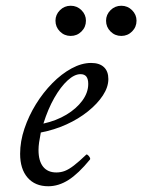

<svg xmlns="http://www.w3.org/2000/svg" viewBox="-20 -635 495 668"><path d="M148 13Q102 13 76 -17Q50 -47 50 -100Q50 -143 65 -187.5Q80 -232 105 -272.5Q130 -313 162 -345.5Q194 -378 229 -397Q264 -416 297 -416Q326 -416 341.5 -401.5Q357 -387 357 -360Q357 -332 338 -303Q319 -274 286 -247.5Q253 -221 211 -202Q169 -183 122 -174Q118 -154 116 -139.5Q114 -125 114 -113Q114 -75 130 -55Q146 -35 176 -35Q192 -35 206 -40.5Q220 -46 237.5 -59.5Q255 -73 279 -96Q281 -99 285 -96Q289 -93 292 -88Q295 -83 293 -80Q253 -31 218.5 -9Q184 13 148 13ZM131 -205Q176 -215 211 -236Q246 -257 266.5 -285Q287 -313 287 -343Q287 -360 280.5 -368.5Q274 -377 260 -377Q239 -377 215 -355Q191 -333 169 -294.5Q147 -256 131 -205ZM226 -510Q204 -510 188.5 -525.5Q173 -541 173 -563Q173 -584 188.5 -599.5Q204 -615 226 -615Q248 -615 263.5 -599.5Q279 -584 279 -563Q279 -541 263.5 -525.5Q248 -510 226 -510ZM402 -510Q380 -510 364.5 -525.5Q349 -541 349 -563Q349 -584 364.5 -599.5Q380 -615 402 -615Q424 -615 439.5 -599.5Q455 -584 455 -563Q455 -541 439.5 -525.5Q424 -510 402 -510Z"/></svg>

Font: Junicode VF
Style: Italic
Weight: 400
Italic angle: -11°
Designer: Peter S. Baker
Version: Version 2.209